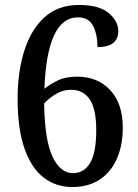

<svg xmlns="http://www.w3.org/2000/svg" viewBox="-20 -744 558 774"><path d="M271 10Q207 10 157.5 -27Q108 -64 79.5 -143Q51 -222 51 -347Q51 -454 78 -539.5Q105 -625 159.5 -674.5Q214 -724 298 -724Q379 -724 418 -691.5Q457 -659 457 -618Q457 -588 436.5 -571Q416 -554 373 -554Q373 -604 355.5 -639Q338 -674 295 -674Q231 -674 197.5 -600.5Q164 -527 159 -386Q181 -404 212.5 -419.5Q244 -435 291 -435Q374 -435 424.5 -380.5Q475 -326 475 -229Q475 -159 451.5 -105Q428 -51 382.5 -20.5Q337 10 271 10ZM274 -46Q319 -46 343.5 -87.5Q368 -129 368 -219Q368 -304 342 -343Q316 -382 267 -382Q232 -382 203.5 -364Q175 -346 158 -327Q160 -180 191.5 -113Q223 -46 274 -46Z"/></svg>

Font: Noto Serif Thai SemiCondensed Medium
Style: Regular
Weight: 500
Width: 4
Designer: Monotype Design Team
Foundry: Monotype Imaging Inc.
Version: Version 2.002; ttfautohint (v1.8.4.7-5d5b)